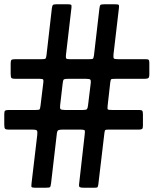

<svg xmlns="http://www.w3.org/2000/svg" viewBox="-30 -825 720 900"><path d="M234 -805H286.5Q299 -805 302.8 -802.8Q306.5 -800.5 305 -789L279 -566Q278 -554.5 280.5 -551Q283 -547.5 296.5 -547.5H383.5Q400 -547.5 404.2 -549Q408.5 -550.5 410.5 -565.5L436 -785.5Q437.5 -799 441.2 -802Q445 -805 460 -805H508Q523.5 -805 526.2 -802.2Q529 -799.5 527.5 -787.5L502 -570Q500.5 -554 504 -550.8Q507.5 -547.5 526.5 -547.5H654Q664 -547.5 667 -544.2Q670 -541 670 -530.5V-477Q670 -462 664.8 -458.8Q659.5 -455.5 645.5 -455.5H511Q496.5 -455.5 492.5 -454.2Q488.5 -453 487 -440L474.5 -329Q472.5 -313.5 476.2 -311.5Q480 -309.5 496.5 -309.5H621.5Q634 -309.5 637 -305.5Q640 -301.5 640 -288.5V-235Q640 -223.5 635.8 -220.5Q631.5 -217.5 621 -217.5H479Q466 -217.5 463.5 -215.5Q461 -213.5 459.5 -202L431 38.5Q429.5 49.5 427.2 52.2Q425 55 412.5 55H363.5Q348.5 55 343.8 52.2Q339 49.5 341 35.5L366.5 -190Q368.5 -206.5 367.8 -212Q367 -217.5 347 -217.5H264Q250 -217.5 244 -215Q238 -212.5 236.5 -199L209.5 33Q207.5 49 204.5 52Q201.5 55 183.5 55H137.5Q118 55 117.2 50.2Q116.5 45.5 118.5 28.5L144.5 -191.5Q146.5 -208 143.2 -212.8Q140 -217.5 121 -217.5H12Q-3.5 -217.5 -6.8 -222Q-10 -226.5 -10 -242V-290.5Q-10 -304 -5.5 -306.8Q-1 -309.5 13 -309.5H137.5Q154 -309.5 156 -312.8Q158 -316 160 -330.5L173 -437.5Q174.5 -449 172 -452.2Q169.5 -455.5 157 -455.5H43.5Q28 -455.5 24 -459.2Q20 -463 20 -478.5V-527Q20 -539.5 23.2 -543.5Q26.5 -547.5 39.5 -547.5H165Q181 -547.5 183.8 -550.8Q186.5 -554 188 -567L213 -785Q214.5 -796.5 217.2 -800.8Q220 -805 234 -805ZM373.5 -455.5H288.5Q270 -455.5 267.5 -450.8Q265 -446 263.5 -431.5L252 -332.5Q250 -317.5 253.8 -313.5Q257.5 -309.5 274.5 -309.5H359.5Q374 -309.5 377.5 -313.5Q381 -317.5 382.5 -330L395 -432.5Q397 -449 392.8 -452.2Q388.5 -455.5 373.5 -455.5Z"/></svg>

Font: Besley* Heavy
Style: Regular
Weight: 800
Designer: Owen Earl
Foundry: indestructible type*
Version: Version 3.000; ttfautohint (v1.8.3)